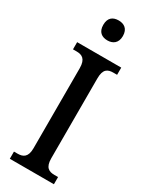

<svg xmlns="http://www.w3.org/2000/svg" viewBox="-236 -971 800 1018"><g transform="rotate(30 163.5 -462.0)"><path d="M163 -802C195 -802 223 -819 223 -863C223 -908 195 -924 163 -924C129 -924 103 -908 103 -863C103 -819 129 -802 163 -802ZM29 0H299V-44H277C243 -44 218 -56 218 -112V-601C218 -659 242 -670 277 -670H299V-714H29V-670H51C83 -670 110 -659 110 -601V-111C110 -55 83 -44 51 -44H29Z"/></g></svg>

Font: Noto Serif Georgian Condensed Medium
Style: Regular
Weight: 500
Width: 3
Designer: Monotype Design Team, Akaki Razmadze
Foundry: Google LLC
Version: Version 2.003